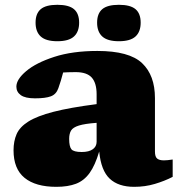

<svg xmlns="http://www.w3.org/2000/svg" viewBox="-20 -744 730 780"><path d="M681.5 -25.5Q648.5 -8.5 609 3.2Q569.5 15 525 15Q461 15 425.8 -18Q390.5 -51 383 -128.5Q366.5 -72.5 344 -41.2Q321.5 -10 288.8 2.5Q256 15 209 15Q124.5 15 79.8 -21.5Q35 -58 35 -133.5Q35 -170.5 47.5 -199.2Q60 -228 95.2 -250.2Q130.5 -272.5 197.2 -289.8Q264 -307 372.5 -321V-361Q372.5 -406.5 352.8 -428.8Q333 -451 287.5 -451Q270 -451 257.8 -450.5Q245.5 -450 236.5 -449.5Q227.5 -414.5 217 -385.5Q208.5 -361 186.8 -352.8Q165 -344.5 122 -344.5Q82.5 -344.5 64.5 -357.5Q46.5 -370.5 46.5 -392Q46.5 -421.5 86.5 -455.2Q126.5 -489 200.5 -513Q274.5 -537 375.5 -537Q505 -537 557.2 -487.5Q609.5 -438 609.5 -345.5V-128.5Q609.5 -107 618.5 -99.8Q627.5 -92.5 646 -92.5Q659 -92.5 681.5 -96ZM261 -180Q261 -149 270 -137.8Q279 -126.5 312 -126.5Q341.5 -126.5 357 -137.8Q372.5 -149 372.5 -168V-245Q324.5 -241.5 300.5 -234Q276.5 -226.5 268.8 -213.8Q261 -201 261 -180ZM213 -576.5Q166.5 -576.5 145.5 -595.8Q124.5 -615 124.5 -652Q124.5 -689 145.5 -706.8Q166.5 -724.5 213 -724.5Q259.5 -724.5 280.5 -706.8Q301.5 -689 301.5 -652Q301.5 -615 280.5 -595.8Q259.5 -576.5 213 -576.5ZM463 -576.5Q416.5 -576.5 395.5 -595.8Q374.5 -615 374.5 -652Q374.5 -689 395.5 -706.8Q416.5 -724.5 463 -724.5Q509.5 -724.5 530.5 -706.8Q551.5 -689 551.5 -652Q551.5 -615 530.5 -595.8Q509.5 -576.5 463 -576.5Z"/></svg>

Font: Newsreader 6pt ExtraBold
Style: Regular
Weight: 800
Designer: Hugues Gentile
Foundry: Production Type
Version: Version 1.003; ttfautohint (v1.8.3)